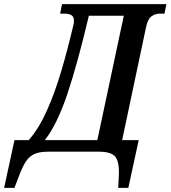

<svg xmlns="http://www.w3.org/2000/svg" viewBox="-105 -734 825 929"><path d="M-85 175 -35 -56H34Q83 -112 121.5 -198Q160 -284 191 -388.5Q222 -493 248 -604Q253 -621 253 -632Q253 -654 240 -661Q227 -668 208 -668H186L195 -714H700L691 -668H669Q646 -668 628 -655Q610 -642 602 -604L486 -56H566L516 175H467L470 117Q473 49 453 24.5Q433 0 375 0H126Q88 0 63 10.5Q38 21 21 46.5Q4 72 -13 117L-35 175ZM112 -56H366L494 -658H325Q271 -429 221.5 -281Q172 -133 112 -56Z"/></svg>

Font: Noto Serif ExtraCondensed SemiBold
Style: Italic
Weight: 600
Width: 2
Italic angle: -12°
Designer: Monotype Design Team
Foundry: Monotype Imaging Inc.
Version: Version 2.013